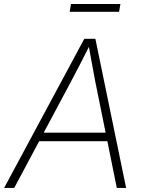

<svg xmlns="http://www.w3.org/2000/svg" viewBox="-49 -917 692 937"><path d="M-28.8 0 362.3 -727.5H416.5L566.4 0H521L415.5 -521.5Q408.2 -561 399.7 -606.2Q391.1 -651.4 381.3 -708H395Q366.7 -651.9 343.5 -606.7Q320.3 -561.5 298.8 -521.5L20.5 0ZM126.5 -228 133.3 -269.5H493.2L486.3 -228ZM538.6 -897.5 532.2 -859.4H291L297.4 -897.5Z"/></svg>

Font: Inter 28pt ExtraLight
Style: Italic
Weight: 250
Italic angle: -9.3988°
Designer: Rasmus Andersson
Foundry: rsms
Version: Version 4.001;git-66647c0bb